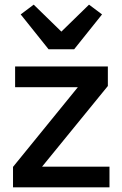

<svg xmlns="http://www.w3.org/2000/svg" viewBox="-20 -806 527 826"><path d="M451 0H36V-88L315 -431H45V-520H444V-436L161 -89H451ZM299 -594H189L69 -744L125 -786L244 -670L363 -786L419 -744Z"/></svg>

Font: IBM Plex Sans Medium
Style: Regular
Weight: 500
Designer: Mike Abbink, Paul van der Laan, Pieter van Rosmalen
Foundry: Bold Monday
Version: Version 3.201